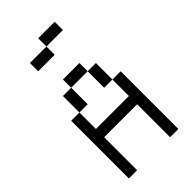

<svg xmlns="http://www.w3.org/2000/svg" viewBox="-264 -952 1029 1029"><g transform="rotate(-45 250.0 -437.5)"><path d="M375 -812.5V-875H250V-812.5H125V-750H250V-812.5ZM62.5 -437.5V0H125Q125 0 125 -250H375Q375 -250 375 0H437.5V-437.5H375Q375 -437.5 375 -312.5H125Q125 -312.5 125 -437.5ZM125 -437.5H187.5Q187.5 -437.5 187.5 -562.5H125Q125 -562.5 125 -437.5ZM375 -437.5Q375 -437.5 375 -562.5H312.5Q312.5 -562.5 312.5 -437.5ZM187.5 -562.5H312.5V-625H187.5Z"/></g></svg>

Font: UnifontExMono
Style: Regular
Weight: 500
Version: Version 15.0.06